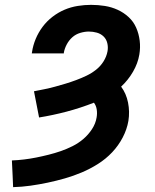

<svg xmlns="http://www.w3.org/2000/svg" viewBox="-20 -763 640 791"><path d="M34 8 32 -40 29 -102Q54 -103 79 -106Q104 -109 129 -114Q154 -119 180 -125.5Q206 -132 230.5 -140.5Q255 -149 279 -161Q303 -173 323.5 -190.5Q344 -208 359 -231Q374 -254 378 -279Q381 -296 378.5 -312Q376 -328 367 -340Q311 -318 254 -303Q197 -288 141 -279L120 -387Q141 -391 163 -395.5Q185 -400 207 -406Q229 -412 250.5 -418.5Q272 -425 293.5 -433Q315 -441 336 -451Q357 -461 375.5 -475.5Q394 -490 406.5 -510Q419 -530 423 -552Q426 -569 422 -585.5Q418 -602 406.5 -613Q395 -624 379 -628.5Q363 -633 346 -633Q329 -633 310.5 -627.5Q292 -622 278 -609.5Q264 -597 255 -580Q246 -563 243 -546V-543H111L112 -549Q116 -576 127 -602.5Q138 -629 155.5 -652.5Q173 -676 196.5 -694Q220 -712 246 -723Q272 -734 300 -738.5Q328 -743 355 -743Q384 -743 412 -738.5Q440 -734 465 -722.5Q490 -711 510 -692.5Q530 -674 541 -649Q552 -624 555.5 -595.5Q559 -567 554 -538Q548 -502 528 -467.5Q508 -433 479 -406Q500 -378 507.5 -340.5Q515 -303 509 -265Q503 -230 485.5 -196.5Q468 -163 442 -135.5Q416 -108 383.5 -87.5Q351 -67 316.5 -52.5Q282 -38 247 -28Q212 -18 176.5 -10.5Q141 -3 105.5 2Q70 7 34 8Z"/></svg>

Font: Iosevka XBd Ex Obl
Style: Regular
Weight: 800
Width: 7
Italic angle: -9°
Monospace: yes
Designer: Belleve Invis
Foundry: Belleve Invis
Version: Version 32.5.0; ttfautohint (v1.8.4)